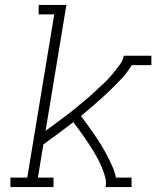

<svg xmlns="http://www.w3.org/2000/svg" viewBox="-20 -755 640 775"><path d="M22 0V-38H90L199 -697H136V-735H248L164 -227Q179 -238 194 -249Q209 -260 223.5 -271Q238 -282 253 -293Q268 -304 282 -316Q296 -328 310.5 -339.5Q325 -351 339 -363.5Q353 -376 366.5 -388.5Q380 -401 393.5 -413.5Q407 -426 419.5 -439.5Q432 -453 443.5 -467.5Q455 -482 466 -497.5Q477 -513 479 -530H591V-492H512Q493 -461 468 -434.5Q443 -408 416.5 -383Q390 -358 362.5 -334Q335 -310 307 -287Q321 -268 335 -248.5Q349 -229 362.5 -209.5Q376 -190 388.5 -169.5Q401 -149 412 -128Q423 -107 433 -84.5Q443 -62 448 -38H511V0H406Q410 -19 405 -38Q400 -57 393 -74.5Q386 -92 377.5 -108.5Q369 -125 359.5 -141Q350 -157 340 -172Q330 -187 319.5 -202.5Q309 -218 298 -232.5Q287 -247 276 -262Q246 -239 216 -216.5Q186 -194 155 -172L133 -38H196V0Z"/></svg>

Font: Iosevka Curly Slab XLtExObl
Style: Regular
Weight: 200
Width: 7
Italic angle: -9°
Monospace: yes
Designer: Belleve Invis
Foundry: Belleve Invis
Version: Version 11.0.0; ttfautohint (v1.8.3)